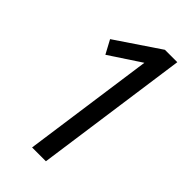

<svg xmlns="http://www.w3.org/2000/svg" viewBox="-211 -728 787 787"><g transform="rotate(45 182.5 -334.0)"><path d="M319.8 -668 226.1 0H146L226.1 -570.8L89.8 -481L58.1 -540L248 -668Z"/></g></svg>

Font: Fira Sans Compressed Book
Style: Italic
Weight: 350
Width: 3
Italic angle: -8°
Designer: Carrois Corporate & Edenspiekermann AG
Foundry: Carrois Corporate GbR & Edenspiekermann AG
Version: Version 4.203;PS 004.203;hotconv 1.0.88;makeotf.lib2.5.64775